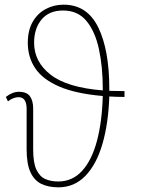

<svg xmlns="http://www.w3.org/2000/svg" viewBox="-20 -792 623 822"><path d="M230 10Q188 10 157.5 -4.5Q127 -19 110.5 -54.5Q94 -90 94 -152V-326Q94 -376 59 -376Q50 -376 38.5 -372Q27 -368 14 -358L5 -377Q33 -399 61 -399Q95 -399 108.5 -379.5Q122 -360 122 -328V-152Q122 -95 136 -65.5Q150 -36 174 -25.5Q198 -15 229 -15Q290 -15 331.5 -60.5Q373 -106 395 -188.5Q417 -271 420 -381Q304 -391 233.5 -421.5Q163 -452 131 -499.5Q99 -547 99 -609Q99 -662 120 -698.5Q141 -735 176 -753.5Q211 -772 252 -772Q353 -772 400.5 -675Q448 -578 448 -411Q448 -406 448 -403Q479 -402 513 -402V-377Q479 -377 448 -379Q444 -263 418.5 -175.5Q393 -88 345.5 -39Q298 10 230 10ZM126 -609Q126 -527 197 -472Q268 -417 420 -405Q420 -409 420 -413Q420 -506 403.5 -582Q387 -658 350 -702.5Q313 -747 250 -747Q190 -747 158 -708.5Q126 -670 126 -609Z"/></svg>

Font: Noto Serif Thin
Style: Regular
Weight: 100
Designer: Monotype Design Team
Foundry: Monotype Imaging Inc.
Version: Version 2.015